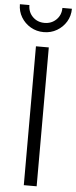

<svg xmlns="http://www.w3.org/2000/svg" viewBox="-80 -971 396 1002"><g transform="rotate(5 118.0 -469.5)"><path d="M152.3 -727.5V0H85V-727.5ZM118.7 -804.7Q80.6 -804.7 49.8 -822.8Q19 -840.8 0.7 -871.1Q-17.6 -901.4 -17.6 -939H32.2Q32.2 -901.9 56.9 -877.4Q81.5 -853 118.7 -853Q155.3 -853 180.2 -877.4Q205.1 -901.9 205.1 -939H254.9Q254.9 -901.4 236.6 -871.1Q218.3 -840.8 187.5 -822.8Q156.7 -804.7 118.7 -804.7Z"/></g></svg>

Font: Inter 24pt Light
Style: Regular
Weight: 300
Designer: Rasmus Andersson
Foundry: rsms
Version: Version 4.001;git-66647c0bb